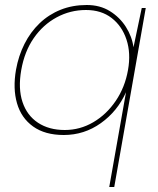

<svg xmlns="http://www.w3.org/2000/svg" viewBox="-20 -528 631 768"><path d="M417 220 484 -159Q450 -83 383.5 -35.5Q317 12 235 12Q160 12 112.5 -22Q65 -56 48 -115Q31 -174 44 -249Q54 -305 78 -352.5Q102 -400 138.5 -435Q175 -470 222.5 -489Q270 -508 327 -508Q380 -508 419.5 -483.5Q459 -459 483.5 -420.5Q508 -382 514 -339L547 -496H563L437 220ZM239 -8Q300 -8 353 -39Q406 -70 443 -124.5Q480 -179 492 -248Q504 -315 486 -369.5Q468 -424 426.5 -456Q385 -488 324 -488Q261 -488 206.5 -458.5Q152 -429 115 -375.5Q78 -322 65 -248Q52 -174 70 -120Q88 -66 132 -37Q176 -8 239 -8Z"/></svg>

Font: DM Sans 24pt Thin
Style: Italic
Weight: 250
Italic angle: -10°
Designer: Colophon Foundry, Jonny Pinhorn
Foundry: Colophon Foundry
Version: Version 4.004;gftools[0.9.30]